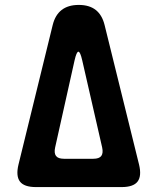

<svg xmlns="http://www.w3.org/2000/svg" viewBox="-20 -760 640 780"><path d="M194 -658Q204 -699 230.5 -719.5Q257 -740 300 -740Q343 -740 369 -719.5Q395 -699 405 -658L545 -91Q556 -45 539 -22.5Q522 0 474 0H126Q78 0 61 -22.5Q44 -45 55 -91ZM359 -115Q383 -115 391.5 -126.5Q400 -138 395 -161L314 -515Q306 -550 298.5 -550Q291 -550 283 -515L204 -161Q199 -138 207.5 -126.5Q216 -115 240 -115Z"/></svg>

Font: Maple Mono
Style: Bold
Weight: 700
Monospace: yes
Designer: subframe7536
Version: Version 7.200